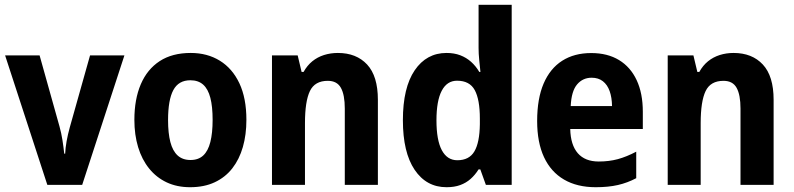

<svg xmlns="http://www.w3.org/2000/svg" viewBox="-20 -780 3349 810"><path d="M179.7 0 1.5 -546.4H147L231 -246.6Q238.8 -218.8 243.4 -189.2Q248 -159.7 251 -131.8H254.9Q255.9 -155.8 261 -184.3Q266.1 -212.9 274.4 -242.7L359.9 -546.4H504.9L326.7 0Z M1019.5 -274.4Q1019.5 -211.9 1004.6 -159.9Q989.7 -107.9 960 -69.8Q930.2 -31.7 885.7 -11Q841.3 9.8 782.2 9.8Q726.6 9.8 683.1 -10.7Q639.6 -31.2 609.1 -69.1Q578.6 -106.9 562.7 -159.2Q546.9 -211.4 546.9 -274.4Q546.9 -361.3 574 -424.6Q601.1 -487.8 653.8 -522.2Q706.5 -556.6 784.7 -556.6Q854.5 -556.6 907.5 -523.9Q960.4 -491.2 990 -428.5Q1019.5 -365.7 1019.5 -274.4ZM689 -273.4Q689 -218.3 698.7 -180.7Q708.5 -143.1 729.5 -124Q750.5 -105 783.7 -105Q816.9 -105 837.4 -124Q857.9 -143.1 867.4 -180.9Q877 -218.8 877 -274.4Q877 -330.6 867.4 -367.4Q857.9 -404.3 837.2 -422.9Q816.4 -441.4 783.2 -441.4Q733.4 -441.4 711.2 -399.9Q689 -358.4 689 -273.4Z M1405.3 -556.6Q1483.4 -556.6 1528.8 -507.8Q1574.2 -459 1574.2 -358.9V0H1434.6V-321.8Q1434.6 -379.9 1418.2 -409.4Q1401.9 -439 1362.8 -439Q1308.1 -439 1287.4 -395.8Q1266.6 -352.5 1266.6 -260.3V0H1127.4V-546.4H1235.8L1252.4 -476.6H1260.7Q1275.9 -503.9 1297.6 -521.5Q1319.3 -539.1 1346.9 -547.9Q1374.5 -556.6 1405.3 -556.6Z M1863.8 9.8Q1778.8 9.8 1729.2 -63.7Q1679.7 -137.2 1679.7 -272.9Q1679.7 -410.2 1729.5 -483.4Q1779.3 -556.6 1863.8 -556.6Q1896 -556.6 1921.6 -546.9Q1947.3 -537.1 1967.3 -519.3Q1987.3 -501.5 2002 -476.6H2006.8Q2004.4 -500.5 2001.7 -527.1Q1999 -553.7 1999 -577.6V-759.8H2138.7V0H2029.8L2006.3 -65.4H1999Q1984.4 -42 1965.3 -25.1Q1946.3 -8.3 1921.6 0.7Q1897 9.8 1863.8 9.8ZM1909.2 -104Q1959.5 -104 1981.4 -141.4Q2003.4 -178.7 2004.4 -255.9V-279.8Q2004.4 -359.9 1982.9 -399.7Q1961.4 -439.5 1908.2 -439.5Q1865.7 -439.5 1843.5 -397Q1821.3 -354.5 1821.3 -272.5Q1821.3 -188.5 1844 -146.2Q1866.7 -104 1909.2 -104Z M2474.1 -556.2Q2543 -556.2 2591.6 -526.6Q2640.1 -497.1 2666 -441.7Q2691.9 -386.2 2691.9 -308.6V-235.8H2385.7Q2387.2 -168.5 2417.7 -133.5Q2448.2 -98.6 2505.9 -98.6Q2549.3 -98.6 2586.4 -108.6Q2623.5 -118.7 2664.1 -140.1V-28.3Q2627.4 -8.8 2586.9 0.5Q2546.4 9.8 2493.2 9.8Q2414.6 9.8 2359.4 -22.5Q2304.2 -54.7 2275.1 -116.9Q2246.1 -179.2 2246.1 -269.5Q2246.1 -363.8 2273.4 -427.5Q2300.8 -491.2 2351.8 -523.7Q2402.8 -556.2 2474.1 -556.2ZM2476.1 -452.1Q2438.5 -452.1 2414.6 -423.8Q2390.6 -395.5 2387.7 -332.5H2562Q2561.5 -368.7 2552 -395.5Q2542.5 -422.4 2523.4 -437.3Q2504.4 -452.1 2476.1 -452.1Z M3074.7 -556.6Q3152.8 -556.6 3198.2 -507.8Q3243.7 -459 3243.7 -358.9V0H3104V-321.8Q3104 -379.9 3087.6 -409.4Q3071.3 -439 3032.2 -439Q2977.5 -439 2956.8 -395.8Q2936 -352.5 2936 -260.3V0H2796.9V-546.4H2905.3L2921.9 -476.6H2930.2Q2945.3 -503.9 2967 -521.5Q2988.8 -539.1 3016.4 -547.9Q3043.9 -556.6 3074.7 -556.6Z"/></svg>

Font: Open Sans SemiCondensed
Style: Bold
Weight: 700
Width: 4
Designer: Monotype Design Team
Foundry: Monotype Imaging Inc.
Version: Version 3.003